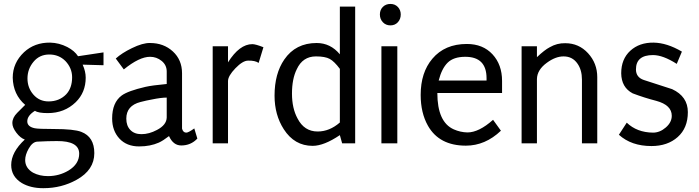

<svg xmlns="http://www.w3.org/2000/svg" viewBox="-20 -731 3564 979"><path d="M507.8 -398.4 401.4 -401.4Q417 -367.2 417 -335Q417 -259.8 366.2 -210Q308.6 -154.3 223.6 -154.3Q174.8 -154.3 158.2 -166Q119.1 -141.6 119.1 -112.3Q119.1 -85 157.2 -77.1Q174.8 -73.2 254.9 -73.2Q357.4 -73.2 394.5 -58.6Q460.9 -33.2 460.9 49.8Q460.9 135.7 371.1 185.5Q293.9 228.5 202.1 228.5H199.2Q135.7 228.5 90.8 202.1Q37.1 168.9 37.1 110.4Q37.1 44.9 106.4 -19.5Q84 -27.3 63.5 -54.2Q43 -81.1 43 -103.5Q43 -130.9 67.4 -155.3Q107.4 -195.3 108.4 -196.3Q46.9 -249 44.9 -335Q44.9 -410.2 102.5 -464.8Q156.2 -514.6 235.4 -513.7Q281.2 -512.7 323.2 -491.2Q360.4 -471.7 377.9 -444.3L507.8 -463.9ZM347.7 -336.9Q347.7 -383.8 313.5 -419.9Q280.3 -453.1 231.4 -453.1Q181.6 -453.1 150.9 -416Q120.1 -378.9 120.1 -331.1Q120.1 -283.2 150.4 -248.5Q180.7 -213.9 227.5 -213.9Q282.2 -213.9 317.4 -250Q347.7 -282.2 347.7 -336.9ZM383.8 52.7Q383.8 -12.7 269.5 -11.7Q224.6 -11.7 170.9 -8.8Q145.5 -7.8 126 27.3Q108.4 58.6 108.4 85Q108.4 126 148.4 149.4Q181.6 167 224.6 167Q281.2 167 329.1 138.7Q383.8 105.5 383.8 52.7Z M904.3 10.7Q863.3 10.7 841.8 -37.1Q811.5 -13.7 790 -3.9Q746.1 15.6 689.5 15.6Q626 15.6 588.9 -24.4Q551.8 -64.5 551.8 -127Q551.8 -208 600.6 -244.1Q632.8 -267.6 721.7 -288.1Q755.9 -295.9 830.1 -302.7V-366.2Q830.1 -399.4 804.2 -420.4Q778.3 -441.4 745.1 -441.4Q690.4 -441.4 611.3 -377L570.3 -432.6Q601.6 -460.9 652.3 -485.4Q708 -512.7 745.1 -511.7Q814.5 -511.7 861.3 -468.8Q908.2 -425.8 908.2 -357.4V-75.2Q913.1 -55.7 928.7 -54.7Q939.5 -53.7 970.7 -76.2L986.3 -24.4Q953.1 10.7 904.3 10.7ZM830.1 -233.4Q800.8 -233.4 753.9 -223.6Q726.6 -218.8 696.3 -210.9Q624 -192.4 624 -126Q624 -89.8 644.5 -68.4Q665 -46.9 701.2 -46.9Q740.2 -46.9 780.3 -68.4Q829.1 -93.8 830.1 -131.8Z M1298.8 -410.2Q1280.3 -422.9 1245.1 -421.9Q1217.8 -421.9 1180.2 -382.8Q1142.6 -343.8 1142.6 -317.4V0H1064.5V-495.1H1142.6V-413.1Q1201.2 -505.9 1266.6 -505.9Q1283.2 -505.9 1323.2 -490.2Z M1791 0H1724.6L1712.9 -42Q1631.8 12.7 1574.2 12.7Q1481.4 12.7 1426.8 -72.3Q1379.9 -145.5 1379.9 -243.2Q1379.9 -355.5 1429.7 -427.7Q1487.3 -511.7 1594.7 -511.7Q1665 -511.7 1712.9 -454.1V-697.3H1791ZM1712.9 -379.9Q1684.6 -418 1661.1 -430.7Q1637.7 -443.4 1590.8 -443.4Q1523.4 -443.4 1493.2 -377.9Q1468.8 -329.1 1468.8 -253.9Q1468.8 -178.7 1497.1 -127Q1531.2 -60.5 1599.6 -60.5Q1660.2 -60.5 1712.9 -106.4Z M1970.7 -601.6Q1947.3 -601.6 1932.1 -617.7Q1917 -633.8 1917 -657.2Q1917 -680.7 1932.1 -695.8Q1947.3 -710.9 1970.7 -710.9Q1994.1 -710.9 2008.8 -695.3Q2023.4 -679.7 2023.4 -657.2Q2023.4 -633.8 2008.8 -617.7Q1994.1 -601.6 1970.7 -601.6ZM1924.8 0V-495.1H2005.9V0Z M2210 -256.8Q2210 -108.4 2293.9 -71.3Q2327.1 -56.6 2363.3 -55.7Q2421.9 -55.7 2494.1 -120.1L2534.2 -64.5Q2454.1 11.7 2355.5 11.7Q2219.7 11.7 2162.1 -89.8Q2125 -155.3 2125 -247.1Q2125 -361.3 2184.6 -431.6Q2248 -506.8 2360.4 -506.8Q2442.4 -506.8 2491.2 -454.1Q2540 -401.4 2540 -318.4V-256.8ZM2460.9 -332Q2460.9 -441.4 2352.5 -441.4Q2293 -441.4 2262.7 -411.6Q2232.4 -381.8 2216.8 -320.3H2460.9Z M2947.3 0V-325.2Q2947.3 -374 2924.8 -406.2Q2899.4 -443.4 2853.5 -443.4Q2812.5 -443.4 2768.6 -411.1Q2718.8 -375 2717.8 -328.1V0H2639.6V-495.1H2717.8V-439.5Q2756.8 -476.6 2783.2 -490.2Q2820.3 -511.7 2862.3 -510.7Q2931.6 -510.7 2978.5 -459.5Q3025.4 -408.2 3025.4 -337.9V0Z M3301.8 13.7Q3199.2 13.7 3135.7 -43.9L3175.8 -105.5Q3227.5 -55.7 3309.6 -54.7Q3344.7 -54.7 3375 -81.1Q3405.3 -107.4 3405.3 -140.6Q3405.3 -195.3 3326.2 -216.8Q3265.6 -232.4 3206.1 -254.9Q3148.4 -285.2 3147.5 -357.4Q3147.5 -429.7 3193.8 -472.2Q3240.2 -514.6 3312.5 -513.7Q3380.9 -512.7 3457 -467.8L3430.7 -405.3Q3360.4 -450.2 3309.6 -450.2Q3222.7 -450.2 3222.7 -377Q3222.7 -336.9 3262.7 -323.2Q3290 -314.5 3407.2 -276.4Q3487.3 -239.3 3487.3 -159.2Q3487.3 -78.1 3435.5 -32.2Q3383.8 13.7 3301.8 13.7Z"/></svg>

Font: Puritan
Style: Regular
Weight: 400
Version: 2.0a